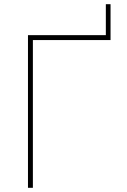

<svg xmlns="http://www.w3.org/2000/svg" viewBox="-20 -895 607 915"><path d="M113.3 0V-727.5H484.4V-875H506.8V-704.1H136.7V0Z"/></svg>

Font: Inter Tight Thin
Style: Regular
Weight: 250
Designer: Rasmus Andersson
Foundry: rsms
Version: Version 3.004